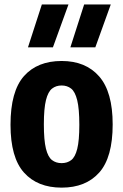

<svg xmlns="http://www.w3.org/2000/svg" viewBox="-20 -828 551 858"><path d="M255.5 10.5Q147.5 10.5 87.2 -56.8Q27 -124 27 -270.5Q27 -420 87 -487.8Q147 -555.5 255.5 -555.5Q363 -555.5 423.2 -486.5Q483.5 -417.5 483.5 -272Q483.5 -124.5 423.5 -57Q363.5 10.5 255.5 10.5ZM255.5 -99Q280.5 -99 298.2 -112.5Q316 -126 325.2 -163Q334.5 -200 334.5 -270Q334.5 -342 325 -380.2Q315.5 -418.5 297.8 -432.2Q280 -446 255.5 -446Q230.5 -446 212.8 -432.2Q195 -418.5 185.5 -381Q176 -343.5 176 -272.5Q176 -201.5 185.2 -164Q194.5 -126.5 212.2 -112.8Q230 -99 255.5 -99ZM294.5 -616.5 356 -808H475L406 -616.5ZM105 -616.5 167 -808H286L216.5 -616.5Z"/></svg>

Font: Encode Sans Cnd
Style: Bold
Weight: 700
Width: 3
Designer: Multiple Designers
Foundry: Impallari Type
Version: Version 3.002; ttfautohint (v1.8.3) -l 8 -r 50 -G 200 -x 14 